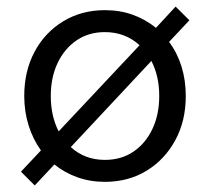

<svg xmlns="http://www.w3.org/2000/svg" viewBox="-20 -539 641 586"><path d="M86 27 44 -15 105 -80Q81 -113 67.5 -155.5Q54 -198 54 -246Q54 -322 85.5 -381Q117 -440 173 -474Q229 -508 300 -508Q346 -508 385 -494Q424 -480 456 -454L516 -519L558 -477L496 -411Q521 -378 534 -336Q547 -294 547 -246Q547 -170 515 -111Q483 -52 427.5 -18Q372 16 300 16Q255 16 216 2Q177 -12 146 -37ZM135 -246Q135 -185 159 -138L406 -401Q362 -441 300 -441Q251 -441 214 -416Q177 -391 156 -347Q135 -303 135 -246ZM300 -51Q350 -51 387 -76Q424 -101 445 -145Q466 -189 466 -246Q466 -307 442 -353L196 -90Q239 -51 300 -51Z"/></svg>

Font: Wix Madefor Text
Style: Regular
Weight: 400
Designer: Dalton Maag Ltd
Foundry: Dalton Maag Ltd
Version: Version 3.100